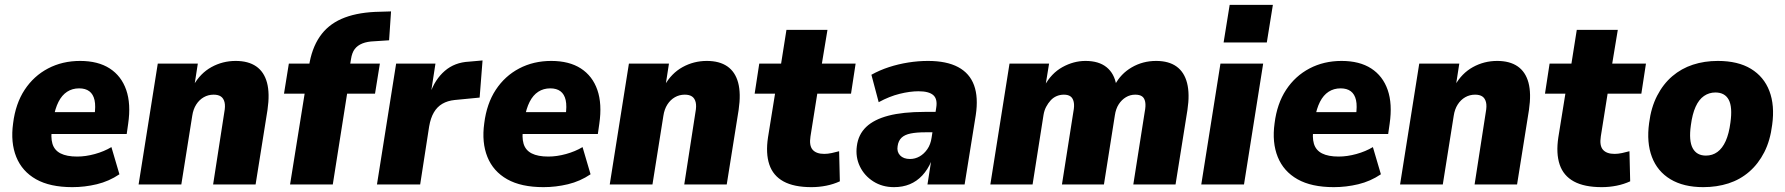

<svg xmlns="http://www.w3.org/2000/svg" viewBox="-20 -760 7355 791"><path d="M278 11Q186 11 128.5 -21.5Q71 -54 47 -113.5Q23 -173 34 -252Q44 -333 81.5 -390Q119 -447 178 -478Q237 -509 310 -509Q384 -509 432 -478Q480 -447 500 -389.5Q520 -332 508 -250L502 -208H172L185 -298H384L369 -283Q375 -323 369.5 -347.5Q364 -372 348 -384Q332 -396 306 -396Q278 -396 256.5 -382Q235 -368 221 -340.5Q207 -313 200 -272L195 -236Q188 -195 196 -168Q204 -141 229.5 -128Q255 -115 298 -115Q333 -115 371 -125.5Q409 -136 439 -154L472 -42Q429 -13 379 -1Q329 11 278 11Z M551 0 630 -498H795L781 -408H777Q805 -458 851 -483.5Q897 -509 951 -509Q1003 -509 1035.5 -486.5Q1068 -464 1080 -419.5Q1092 -375 1082 -307L1033 0H858L904 -297Q909 -323 905 -339Q901 -355 890 -362.5Q879 -370 860 -370Q838 -370 819.5 -359.5Q801 -349 788.5 -329.5Q776 -310 772 -283L727 0Z M1175 0 1235 -374H1150L1170 -498H1296L1247 -455L1253 -488Q1264 -560 1297 -608.5Q1330 -657 1386.5 -682Q1443 -707 1525 -711L1591 -713L1583 -594L1522 -590Q1493 -589 1473 -581Q1453 -573 1441.5 -558Q1430 -543 1426 -516L1419 -474L1397 -498H1545L1525 -374H1410L1351 0Z M1533 0 1612 -498H1774L1755 -375H1752Q1772 -433 1812.5 -468Q1853 -503 1912 -506L1968 -511L1956 -358L1853 -348Q1824 -345 1802.5 -332.5Q1781 -320 1767.5 -297Q1754 -274 1748 -239L1711 0Z M2219 11Q2127 11 2069.5 -21.5Q2012 -54 1988 -113.5Q1964 -173 1975 -252Q1985 -333 2022.5 -390Q2060 -447 2119 -478Q2178 -509 2251 -509Q2325 -509 2373 -478Q2421 -447 2441 -389.5Q2461 -332 2449 -250L2443 -208H2113L2126 -298H2325L2310 -283Q2316 -323 2310.5 -347.5Q2305 -372 2289 -384Q2273 -396 2247 -396Q2219 -396 2197.5 -382Q2176 -368 2162 -340.5Q2148 -313 2141 -272L2136 -236Q2129 -195 2137 -168Q2145 -141 2170.5 -128Q2196 -115 2239 -115Q2274 -115 2312 -125.5Q2350 -136 2380 -154L2413 -42Q2370 -13 2320 -1Q2270 11 2219 11Z M2492 0 2571 -498H2736L2722 -408H2718Q2746 -458 2792 -483.5Q2838 -509 2892 -509Q2944 -509 2976.5 -486.5Q3009 -464 3021 -419.5Q3033 -375 3023 -307L2974 0H2799L2845 -297Q2850 -323 2846 -339Q2842 -355 2831 -362.5Q2820 -370 2801 -370Q2779 -370 2760.5 -359.5Q2742 -349 2729.5 -329.5Q2717 -310 2713 -283L2668 0Z M3323 11Q3251 11 3208 -12.5Q3165 -36 3149.5 -82Q3134 -128 3144 -194L3173 -374H3089L3108 -498H3198L3220 -637H3389L3366 -498H3505L3486 -374H3347L3319 -198Q3313 -160 3328 -143Q3343 -126 3376 -126Q3390 -126 3406.5 -129.5Q3423 -133 3437 -137L3440 -13Q3414 -1 3384 5Q3354 11 3323 11Z M3663 11Q3615 11 3578 -12.5Q3541 -36 3522.5 -74.5Q3504 -113 3510 -158Q3516 -206 3548.5 -237Q3581 -268 3640.5 -283.5Q3700 -299 3789 -299H3852L3839 -215H3793Q3756 -215 3731.5 -210Q3707 -205 3694 -192.5Q3681 -180 3678 -158Q3674 -135 3688 -120Q3702 -105 3729 -105Q3750 -105 3768.5 -115.5Q3787 -126 3800.5 -145.5Q3814 -165 3818 -193L3837 -316Q3843 -352 3825 -368Q3807 -384 3764 -384Q3729 -384 3686.5 -373.5Q3644 -363 3600 -339L3570 -452Q3604 -471 3642.5 -483.5Q3681 -496 3722 -502.5Q3763 -509 3803 -509Q3880 -509 3927.5 -483.5Q3975 -458 3993 -408.5Q4011 -359 4000 -286L3954 0H3801L3816 -96H3817Q3802 -61 3779.5 -37Q3757 -13 3728 -1Q3699 11 3663 11Z M4060 0 4139 -498H4302L4287 -406H4283Q4311 -458 4357 -483.5Q4403 -509 4452 -509Q4507 -509 4539 -483Q4571 -457 4579 -409L4573 -410Q4597 -456 4642.5 -482.5Q4688 -509 4743 -509Q4795 -509 4827 -486Q4859 -463 4870.5 -418Q4882 -373 4872 -307L4823 0H4649L4696 -299Q4701 -324 4698 -340Q4695 -356 4685 -363Q4675 -370 4657 -370Q4636 -370 4618.5 -359.5Q4601 -349 4589 -330.5Q4577 -312 4573 -285L4528 0H4355L4402 -299Q4407 -324 4403.5 -340Q4400 -356 4390 -363Q4380 -370 4363 -370Q4347 -370 4333 -364Q4319 -358 4308.5 -346.5Q4298 -335 4290 -320Q4282 -305 4279 -286L4234 0Z M5021 -585 5046 -740H5224L5199 -585ZM4929 0 5008 -498H5184L5105 0Z M5475 11Q5383 11 5325.5 -21.5Q5268 -54 5244 -113.5Q5220 -173 5231 -252Q5241 -333 5278.5 -390Q5316 -447 5375 -478Q5434 -509 5507 -509Q5581 -509 5629 -478Q5677 -447 5697 -389.5Q5717 -332 5705 -250L5699 -208H5369L5382 -298H5581L5566 -283Q5572 -323 5566.5 -347.5Q5561 -372 5545 -384Q5529 -396 5503 -396Q5475 -396 5453.5 -382Q5432 -368 5418 -340.5Q5404 -313 5397 -272L5392 -236Q5385 -195 5393 -168Q5401 -141 5426.5 -128Q5452 -115 5495 -115Q5530 -115 5568 -125.5Q5606 -136 5636 -154L5669 -42Q5626 -13 5576 -1Q5526 11 5475 11Z M5748 0 5827 -498H5992L5978 -408H5974Q6002 -458 6048 -483.5Q6094 -509 6148 -509Q6200 -509 6232.5 -486.5Q6265 -464 6277 -419.5Q6289 -375 6279 -307L6230 0H6055L6101 -297Q6106 -323 6102 -339Q6098 -355 6087 -362.5Q6076 -370 6057 -370Q6035 -370 6016.5 -359.5Q5998 -349 5985.5 -329.5Q5973 -310 5969 -283L5924 0Z M6579 11Q6507 11 6464 -12.5Q6421 -36 6405.5 -82Q6390 -128 6400 -194L6429 -374H6345L6364 -498H6454L6476 -637H6645L6622 -498H6761L6742 -374H6603L6575 -198Q6569 -160 6584 -143Q6599 -126 6632 -126Q6646 -126 6662.5 -129.5Q6679 -133 6693 -137L6696 -13Q6670 -1 6640 5Q6610 11 6579 11Z M6997 11Q6916 11 6862 -21.5Q6808 -54 6785.5 -113.5Q6763 -173 6774 -253Q6782 -317 6807 -365.5Q6832 -414 6869.5 -446Q6907 -478 6954.5 -493.5Q7002 -509 7057 -509Q7140 -509 7193.5 -476.5Q7247 -444 7269.5 -385Q7292 -326 7281 -246Q7273 -181 7248.5 -133Q7224 -85 7186.5 -52.5Q7149 -20 7101 -4.5Q7053 11 6997 11ZM7008 -119Q7035 -119 7055.5 -134Q7076 -149 7089.5 -179Q7103 -209 7109 -255Q7118 -319 7102 -349Q7086 -379 7047 -379Q7021 -379 7000 -364.5Q6979 -350 6965.5 -320Q6952 -290 6946 -244Q6937 -180 6953.5 -149.5Q6970 -119 7008 -119Z"/></svg>

Font: Nunito Sans 10pt SemiCondensed Black
Style: Italic
Weight: 900
Width: 4
Italic angle: -9°
Designer: Vernon Adams
Foundry: Vernon Adams
Version: Version 3.101;gftools[0.9.27]